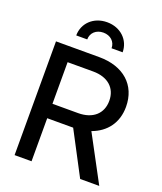

<svg xmlns="http://www.w3.org/2000/svg" viewBox="-167 -1047 973 1154"><g transform="rotate(20 319.0 -470.5)"><path d="M343.3 -727.5H66.4V0H174.8V-275.4H335.9C337.4 -275.4 339.4 -275.4 340.8 -275.4L485.8 0H607.9L450.7 -293.5C541.5 -326.2 596.7 -399.4 596.7 -501C596.7 -640.1 499 -727.5 343.3 -727.5ZM338.9 -367.7H174.8V-633.8H338.4C432.1 -633.8 489.7 -583 489.7 -501C489.7 -418.9 432.6 -367.7 338.9 -367.7ZM316.9 -940.9C229.5 -940.9 168.5 -879.9 168.5 -802.7H238.8C238.8 -844.7 271 -874.5 316.9 -874.5C362.3 -874.5 394.5 -844.7 394.5 -802.7H465.3C465.3 -879.9 404.3 -940.9 316.9 -940.9Z"/></g></svg>

Font: Inteeer Medium
Style: Regular
Weight: 500
Designer: Rasmus Andersson
Foundry: rsms
Version: Version 4.001;Glyphs 3.4 (3402)